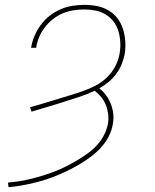

<svg xmlns="http://www.w3.org/2000/svg" viewBox="-20 -558 640 791"><path d="M15 213 13 194Q38 192 62.5 188Q87 184 111 178Q135 172 159 164.5Q183 157 206 148Q229 139 252 127.5Q275 116 297 103Q319 90 340.5 74.5Q362 59 379.5 40Q397 21 408.5 -1.5Q420 -24 425 -49Q428 -69 425.5 -88.5Q423 -108 416 -125.5Q409 -143 397 -158Q385 -173 370 -184Q338 -169 305.5 -158.5Q273 -148 240.5 -137.5Q208 -127 175.5 -117.5Q143 -108 110 -98L104 -116Q131 -124 158.5 -132Q186 -140 213 -148.5Q240 -157 267 -165Q294 -173 321 -182.5Q348 -192 374 -205.5Q400 -219 421 -239.5Q442 -260 455.5 -286Q469 -312 473 -339Q477 -362 475.5 -385.5Q474 -409 467.5 -430.5Q461 -452 447.5 -469.5Q434 -487 415 -498.5Q396 -510 373.5 -514.5Q351 -519 328 -519Q305 -519 282.5 -515.5Q260 -512 238.5 -503Q217 -494 198 -479Q179 -464 164.5 -445Q150 -426 141 -404.5Q132 -383 129 -361H108Q112 -386 122 -409.5Q132 -433 147.5 -454.5Q163 -476 184 -492.5Q205 -509 229 -519.5Q253 -530 278 -534Q303 -538 328 -538Q354 -538 379.5 -533Q405 -528 426.5 -515.5Q448 -503 463.5 -483Q479 -463 486.5 -439Q494 -415 496 -389Q498 -363 494 -336Q490 -315 481.5 -294Q473 -273 459 -254Q445 -235 427 -220Q409 -205 389 -194Q405 -182 417 -165.5Q429 -149 436.5 -130Q444 -111 446.5 -90Q449 -69 445 -48Q441 -22 429 2Q417 26 399 46.5Q381 67 359 84Q337 101 314 115Q291 129 267 141Q243 153 218 163.5Q193 174 168 182Q143 190 117.5 196Q92 202 66.5 206.5Q41 211 15 213Z"/></svg>

Font: Iosevka Slab Thin Extended
Style: Italic
Weight: 100
Width: 7
Italic angle: -9°
Monospace: yes
Designer: Belleve Invis
Foundry: Belleve Invis
Version: Version 11.1.0; ttfautohint (v1.8.3)